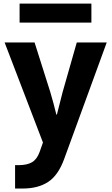

<svg xmlns="http://www.w3.org/2000/svg" viewBox="-20 -826 625 1076"><path d="M89.8 -699.2V-805.7H492.2V-699.2ZM5.9 -587.9H173.8L261.7 -310.5Q280.3 -248 295.9 -183.6H298.8Q312.5 -240.2 331.1 -310.5L410.2 -587.9H578.1L339.8 64.5Q306.6 156.2 250 193.4Q193.4 230.5 108.4 230.5H64.5V99.6H83Q131.8 99.6 159.7 83Q187.5 66.4 202.1 25.4L220.7 -27.3Z"/></svg>

Font: Gothic A1 Black
Style: Regular
Weight: 900
Version: Version 2.50